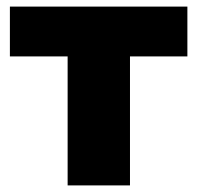

<svg xmlns="http://www.w3.org/2000/svg" viewBox="-20 -562 598 582"><path d="M548 -391H374V0H185V-391H10V-542H548Z"/></svg>

Font: CMG Sans ExtraBold
Style: Regular
Weight: 800
Designer: Julieta Ulanovsky
Foundry: Julieta Ulanovsky
Version: Version 7.200